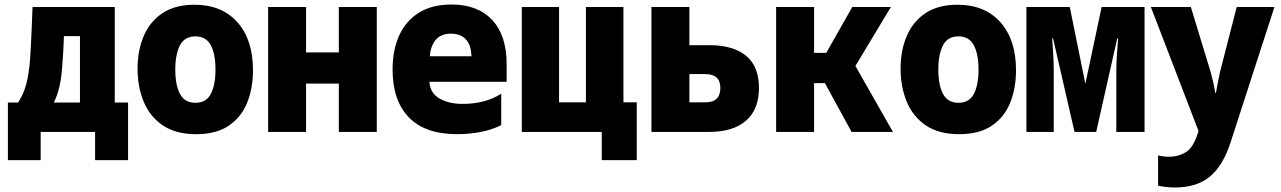

<svg xmlns="http://www.w3.org/2000/svg" viewBox="-20 -584 5670 850"><path d="M15 125V-130H60Q86 -170 97 -214.5Q108 -259 113 -319Q115 -347 116.5 -378Q118 -409 120 -451Q122 -493 124 -553H488V-130H547V125H401V0H160V125ZM255 -286Q252 -239 243 -200Q234 -161 218 -130H334V-424H263Q262 -386 260 -354.5Q258 -323 255 -286Z M848 10Q759 10 701.5 -28.5Q644 -67 616.5 -133Q589 -199 589 -280Q589 -361 616.5 -425Q644 -489 699.5 -526Q755 -563 841 -563Q962 -563 1031 -485.5Q1100 -408 1100 -273Q1100 -194 1074.5 -130Q1049 -66 993.5 -28Q938 10 848 10ZM845 -129Q893 -129 913.5 -168.5Q934 -208 934 -276Q934 -345 913 -384Q892 -423 845 -423Q797 -423 776.5 -383Q756 -343 756 -276Q756 -207 777 -168Q798 -129 845 -129Z M1167 0V-553H1335V-352H1480V-553H1648V0H1480V-214H1335V0Z M2004 10Q1862 10 1790 -64.5Q1718 -139 1718 -276Q1718 -363 1747.5 -427.5Q1777 -492 1835 -528Q1893 -564 1979 -564Q2095 -564 2159 -495.5Q2223 -427 2223 -300V-222H1881Q1884 -172 1925.5 -148Q1967 -124 2028 -124Q2128 -124 2199 -169V-30Q2157 -9 2106.5 0.5Q2056 10 2004 10ZM1883 -335H2067Q2066 -384 2042.5 -409.5Q2019 -435 1977 -435Q1932 -435 1909 -407.5Q1886 -380 1883 -335Z M2290 0V-553H2455V-131H2574V-553H2740V-131H2799V125H2644V0Z M2864 0V-553H3032V-384H3121Q3226 -384 3283 -337Q3340 -290 3340 -195Q3340 -100 3283 -50Q3226 0 3119 0ZM3032 -131H3103Q3169 -131 3169 -195Q3169 -256 3102 -256H3032Z M3416 0V-553H3584V-350H3638L3753 -553H3924L3767 -292L3933 0H3750L3632 -216H3584V0Z M4226 10Q4137 10 4079.5 -28.5Q4022 -67 3994.5 -133Q3967 -199 3967 -280Q3967 -361 3994.5 -425Q4022 -489 4077.5 -526Q4133 -563 4219 -563Q4340 -563 4409 -485.5Q4478 -408 4478 -273Q4478 -194 4452.5 -130Q4427 -66 4371.5 -28Q4316 10 4226 10ZM4223 -129Q4271 -129 4291.5 -168.5Q4312 -208 4312 -276Q4312 -345 4291 -384Q4270 -423 4223 -423Q4175 -423 4154.5 -383Q4134 -343 4134 -276Q4134 -207 4155 -168Q4176 -129 4223 -129Z M4524 0V-553H4716L4785 -213L4857 -553H5047V0H4922V-268Q4922 -301 4924.5 -339Q4927 -377 4930 -414H4926L4833 0H4737L4642 -414H4638Q4641 -376 4643 -339.5Q4645 -303 4645 -267V0Z M5181 246Q5143 246 5107 238V104Q5132 110 5156 110Q5195 110 5228 91Q5261 72 5281 11L5286 -4L5075 -553H5252L5340 -264Q5346 -241 5351 -219.5Q5356 -198 5360 -173H5363Q5367 -196 5372 -221Q5377 -246 5381 -265L5455 -553H5622L5427 49Q5394 150 5336 198Q5278 246 5181 246Z"/></svg>

Font: Noto Sans Mono SemiCondensed Black
Style: Regular
Weight: 900
Width: 4
Designer: Monotype Design Team
Foundry: Monotype Imaging Inc.
Version: Version 2.014; ttfautohint (v1.8.4.7-5d5b)